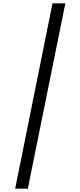

<svg xmlns="http://www.w3.org/2000/svg" viewBox="-20 -906 483 1152"><path d="M372 -886H295L71 226H147Z"/></svg>

Font: Noto Sans Kannada UI Condensed
Style: Regular
Weight: 400
Width: 3
Designer: Jelle Bosma - Monotype Design Team
Foundry: Monotype Imaging Inc.
Version: Version 2.005